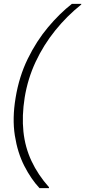

<svg xmlns="http://www.w3.org/2000/svg" viewBox="-20 -831 442 996"><path d="M185 145Q141 98 106 29.5Q71 -39 57 -128Q43 -217 61 -324Q79 -434 124 -526Q169 -618 229.5 -690Q290 -762 353 -811H402L401 -807Q327 -748 266.5 -673Q206 -598 165 -510.5Q124 -423 108 -325Q93 -230 101.5 -148.5Q110 -67 143.5 4.5Q177 76 234 140V145Z"/></svg>

Font: DM Sans 10pt ExtraLight
Style: Italic
Weight: 250
Italic angle: -10°
Version: Version 4.004;gftools[0.9.30]